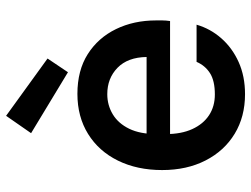

<svg xmlns="http://www.w3.org/2000/svg" viewBox="-117 -695 824 630"><g transform="rotate(-90 295.0 -380.0)"><path d="M301 12Q227 12 171 -22Q115 -56 83.5 -117.5Q52 -179 52 -260Q52 -342 83 -405Q114 -468 170.5 -503Q227 -538 302 -538Q379 -538 432.5 -504Q486 -470 514.5 -411.5Q543 -353 543 -280Q543 -270 543 -259Q543 -248 541 -234H138V-311H423Q422 -373 387.5 -406.5Q353 -440 301 -440Q265 -440 235 -422Q205 -404 187.5 -368Q170 -332 170 -277V-248Q170 -197 186.5 -161Q203 -125 232 -106Q261 -87 300 -87Q345 -87 370 -103Q395 -119 407 -147H529Q516 -102 484.5 -66Q453 -30 406.5 -9Q360 12 301 12ZM373 -569 173 -690 230 -772 418 -636Z"/></g></svg>

Font: DM Sans 9pt
Style: Semibold
Weight: 600
Designer: Colophon Foundry, Jonny Pinhorn
Foundry: Colophon Foundry
Version: Version 4.004;gftools[0.9.30]